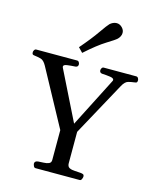

<svg xmlns="http://www.w3.org/2000/svg" viewBox="-160 -1066 936 1159"><g transform="rotate(15 308.0 -486.5)"><path d="M175.8 0Q167.5 0 163.3 -9.8Q159.2 -19.5 159.2 -24.9Q159.2 -40.5 180.2 -43Q196.8 -44.4 215.3 -44.9Q233.9 -45.4 247.3 -51.3Q260.7 -57.1 260.7 -74.2V-260.7L69.8 -612.3Q53.2 -642.6 33.7 -647.7Q14.2 -652.8 -3.9 -654.8Q-14.2 -655.8 -17.8 -658.9Q-21.5 -662.1 -21.5 -672.9Q-21.5 -678.2 -17.1 -685.5Q-12.7 -692.9 -4.9 -692.9H250Q258.3 -692.9 262.5 -685.5Q266.6 -678.2 266.6 -672.9Q266.6 -656.7 250.5 -654.8Q221.7 -653.3 199 -650.1Q176.3 -647 176.3 -635.7Q176.3 -634.3 176.8 -632.6Q177.2 -630.9 178.2 -628.4L344.7 -292.5H317.4L488.8 -628.4Q490.7 -632.3 490.7 -636.2Q489.3 -647 467.3 -650.1Q445.3 -653.3 416.5 -654.8Q400.4 -656.7 400.4 -672.9Q400.4 -678.2 404.5 -685.5Q408.7 -692.9 417 -692.9H619.6Q627.9 -692.9 632.1 -685.5Q636.2 -678.2 636.2 -672.9Q636.2 -662.1 632.6 -658.9Q628.9 -655.8 618.7 -654.8Q600.6 -652.8 581.1 -647.7Q561.5 -642.6 544.9 -612.3L361.8 -276.9V-80.6Q361.8 -59.6 376 -52.7Q390.1 -45.9 409.9 -45.4Q429.7 -44.9 445.8 -43Q456.1 -42 462.2 -39.1Q468.3 -36.1 468.3 -24.9Q468.3 -19.5 464.1 -9.8Q460 0 451.7 0ZM267.6 -745.1 240.2 -773.4Q300.3 -842.8 335.4 -893.6Q370.6 -944.3 381.8 -955.1Q389.6 -962.4 400.4 -967.5Q411.1 -972.7 423.3 -972.7Q442.9 -972.7 458.5 -956.5Q465.8 -948.7 469 -940.7Q472.2 -932.6 472.2 -924.3Q472.2 -912.6 466.8 -902.3Q461.4 -892.1 453.6 -884.3Q442.4 -873.5 392.3 -842.8Q342.3 -812 267.6 -745.1Z"/></g></svg>

Font: Gelasio
Style: Regular
Weight: 400
Designer: Eben Sorkin
Foundry: Eben Sorkin
Version: Version 1.008